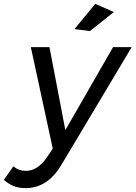

<svg xmlns="http://www.w3.org/2000/svg" viewBox="-108 -772 699 990"><path d="M571 -529 208 79Q137 198 24 198Q-11 198 -37.5 187.5Q-64 177 -88 155L-39 86Q-11 109 26 109Q86 109 135 38L164 -6L51 -529H147L229 -101L475 -529ZM383 -752 479 -710 356 -612 276 -622Z"/></svg>

Font: Gontserrat
Style: Italic
Weight: 400
Italic angle: -11.3°
Designer: Julieta Ulanovsky
Foundry: Julieta Ulanovsky
Version: Version 6.001